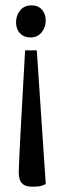

<svg xmlns="http://www.w3.org/2000/svg" viewBox="-20 -542 241 728"><path d="M103.5 165.9Q80.9 165.9 69.5 158.2Q58.1 150.4 54.6 137.8Q51.1 125.1 51.1 110.6Q51.1 102.2 51.9 86.7Q52.6 71.1 53.8 42.3Q55.1 13.5 57.7 -36.1Q60.4 -85.8 64.7 -162.9Q68.9 -240.1 75.1 -351.2H119.5L153.5 155.8Q149.2 158.2 138.2 162.1Q127.3 165.9 103.5 165.9ZM95.2 -399.9Q70.9 -399.9 55.8 -415.8Q40.8 -431.7 40.8 -458.2Q40.8 -483.1 56.4 -502.4Q72 -521.7 99.8 -521.7Q124.4 -521.7 138.9 -505.7Q153.4 -489.6 153.4 -463Q153.4 -438.2 137.6 -419.1Q121.8 -399.9 95.2 -399.9Z"/></svg>

Font: Faustina Light
Style: Regular
Weight: 300
Designer: Alfonso Garcia
Foundry: http://www.omnibus-type.com
Version: Version 1.200